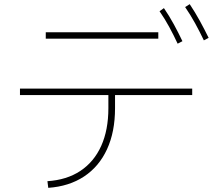

<svg xmlns="http://www.w3.org/2000/svg" viewBox="-20 -858 1040 923"><path d="M904 -432V-401H76V-432ZM212 45 208 13Q301 7 366.5 -36.5Q432 -80 466.5 -156.5Q501 -233 501 -338V-420H533V-338Q533 -224 494.5 -140.5Q456 -57 384 -9.5Q312 38 212 45ZM741 -703V-672H200V-703ZM834 -648Q815 -689 793.5 -728.5Q772 -768 747 -804L768 -819Q794 -781 816 -740.5Q838 -700 857 -660ZM960 -664Q940 -706 918 -746Q896 -786 870 -824L892 -838Q918 -799 940.5 -758Q963 -717 983 -676Z"/></svg>

Font: Murecho Thin ExtraLight
Style: Regular
Weight: 250
Version: Version 1.010